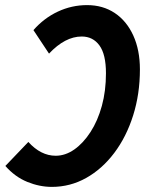

<svg xmlns="http://www.w3.org/2000/svg" viewBox="-20 -721 586 752"><path d="M528 -449Q528 -353 501.5 -269Q475 -185 427.5 -122Q380 -59 317.5 -24Q255 11 183 11Q135 11 87 -8.5Q39 -28 1 -71L91 -165Q140 -111 198 -111Q236 -111 271 -135.5Q306 -160 334.5 -204Q363 -248 379 -306.5Q395 -365 395 -434Q395 -508 369.5 -543Q344 -578 300 -578Q235 -578 172 -511L111 -603Q152 -650 206.5 -675.5Q261 -701 321 -701Q383 -701 429.5 -670Q476 -639 502 -582Q528 -525 528 -449Z"/></svg>

Font: Radio Canada Condensed SemiBold
Style: Italic
Weight: 600
Width: 3
Italic angle: -12°
Designer: Charles Daoud, Etienne Aubert Bonn, Alexandre Saumier Demers, Jacques Le Bailly
Foundry: Radio-Canada
Version: Version 2.104; ttfautohint (v1.8.4.7-5d5b);gftools[0.9.28.de